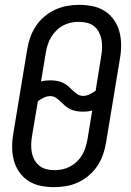

<svg xmlns="http://www.w3.org/2000/svg" viewBox="-20 -763 540 791"><path d="M204 8Q204 8 204 8Q204 8 204 8Q175 8 147.5 2.5Q120 -3 97.5 -17.5Q75 -32 59.5 -54Q44 -76 37 -102.5Q30 -129 30 -157.5Q30 -186 35 -214L92 -559Q96 -584 104.5 -608.5Q113 -633 127.5 -655Q142 -677 162.5 -694.5Q183 -712 207 -723Q231 -734 256 -738.5Q281 -743 305 -743Q306 -743 306 -743Q306 -743 306 -743Q334 -743 361.5 -737.5Q389 -732 411.5 -717.5Q434 -703 449.5 -681Q465 -659 472 -632.5Q479 -606 479 -577.5Q479 -549 474 -521L417 -176Q413 -151 404.5 -126.5Q396 -102 381.5 -80Q367 -58 346.5 -40.5Q326 -23 302.5 -12Q279 -1 253.5 3.5Q228 8 204 8ZM323 -368Q336 -368 349 -374.5Q362 -381 374 -389L397 -532Q400 -549 400.5 -566.5Q401 -584 398 -600Q395 -616 387.5 -630.5Q380 -645 367.5 -655Q355 -665 338.5 -669Q322 -673 304 -673Q288 -673 271.5 -669.5Q255 -666 240 -658Q225 -650 212.5 -637.5Q200 -625 191 -610.5Q182 -596 177 -580Q172 -564 169 -548L149 -427Q158 -430 167.5 -431Q177 -432 187 -432Q200 -432 213 -430Q226 -428 238 -422.5Q250 -417 259.5 -409Q269 -401 278 -392Q287 -383 298 -375.5Q309 -368 323 -368ZM205 -62Q221 -62 237.5 -65.5Q254 -69 269 -77Q284 -85 297 -97.5Q310 -110 318.5 -124.5Q327 -139 332 -155Q337 -171 340 -187L360 -308Q351 -305 341.5 -304Q332 -303 323 -303Q309 -303 296 -305Q283 -307 271 -312.5Q259 -318 249.5 -326Q240 -334 231 -343Q222 -352 211.5 -359.5Q201 -367 187 -367Q173 -367 160 -360.5Q147 -354 136 -346L112 -203Q109 -186 108.5 -168.5Q108 -151 111 -135Q114 -119 122 -104.5Q130 -90 142.5 -80Q155 -70 171 -66Q187 -62 205 -62Z"/></svg>

Font: Iosevka SS04 Oblique
Style: Regular
Weight: 400
Italic angle: -9°
Monospace: yes
Designer: Belleve Invis
Foundry: Belleve Invis
Version: Version 19.0.0; ttfautohint (v1.8.4)